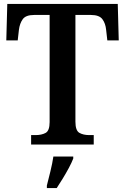

<svg xmlns="http://www.w3.org/2000/svg" viewBox="-20 -734 635 975"><path d="M138 0V-48H161Q191 -48 211.5 -59Q232 -70 232 -114V-658H153Q111 -658 95.5 -636.5Q80 -615 76 -582L70 -529H12L17 -714H578L583 -529H525L519 -582Q516 -615 500 -636.5Q484 -658 442 -658H363V-116Q363 -71 383 -59.5Q403 -48 433 -48H456V0ZM218 208Q226 177 236 136Q246 95 251 61H352V71Q344 92 329.5 119Q315 146 298.5 173Q282 200 268 221H218Z"/></svg>

Font: Noto Serif Hebrew SemiCondensed SemiBold
Style: Regular
Weight: 600
Width: 4
Designer: Monotype Design Team
Foundry: Monotype Imaging Inc.
Version: Version 2.004; ttfautohint (v1.8.4.7-5d5b)